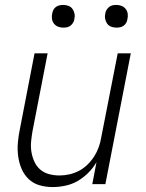

<svg xmlns="http://www.w3.org/2000/svg" viewBox="-20 -746 590 778"><path d="M194 12Q165 12 139.5 4.5Q114 -3 95.5 -21Q77 -39 67 -63Q57 -87 53.5 -114Q50 -141 52.5 -169Q55 -197 61 -225L120 -530H173L112 -216Q108 -194 106 -172Q104 -150 107.5 -129.5Q111 -109 119.5 -90.5Q128 -72 143 -59Q158 -46 178.5 -40.5Q199 -35 221 -35Q241 -35 261 -39.5Q281 -44 299.5 -53.5Q318 -63 334 -78.5Q350 -94 361.5 -112Q373 -130 380 -149.5Q387 -169 390 -188L457 -530H510L407 0H354L371 -89Q358 -66 338 -46Q318 -26 294.5 -12.5Q271 1 244.5 6.5Q218 12 194 12ZM452 -634Q440 -634 430 -638Q420 -642 414 -650.5Q408 -659 406 -670Q404 -681 407 -693Q408 -700 412.5 -707Q417 -714 423 -718.5Q429 -723 436.5 -724.5Q444 -726 452 -726Q463 -726 473 -722Q483 -718 489.5 -709.5Q496 -701 497.5 -690Q499 -679 496 -667Q495 -660 491 -653Q487 -646 480.5 -641.5Q474 -637 466.5 -635.5Q459 -634 452 -634ZM236 -634Q225 -634 215 -638Q205 -642 198.5 -650.5Q192 -659 190.5 -670Q189 -681 192 -693Q193 -700 197 -707Q201 -714 207.5 -718.5Q214 -723 221.5 -724.5Q229 -726 236 -726Q248 -726 258 -722Q268 -718 274 -709.5Q280 -701 282 -690Q284 -679 281 -667Q280 -660 275.5 -653Q271 -646 265 -641.5Q259 -637 251.5 -635.5Q244 -634 236 -634Z"/></svg>

Font: Lode Dark
Style: Italic
Weight: 400
Italic angle: -11°
Monospace: yes
Designer: Belleve Invis
Foundry: Belleve Invis
Version: Version 29.2.0; ttfautohint (v1.8.3)